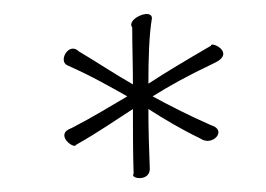

<svg xmlns="http://www.w3.org/2000/svg" viewBox="-20 -693 378 273"><path d="M76 -600C110 -585 136 -570 161 -556C137 -542 113 -527 82 -511C56 -502 86 -480 88 -487C120 -505 144 -522 169 -538C169 -507 169 -477 170 -446C164 -439 193 -434 193 -453C192 -479 191 -508 191 -538C213 -524 236 -510 265 -496C282 -484 304 -508 280 -515C246 -530 219 -544 197 -556C221 -571 248 -586 284 -603C317 -618 279 -635 280 -628C244 -607 217 -591 191 -574C191 -610 192 -643 196 -667C196 -682 159 -666 168 -654C168 -627 169 -600 169 -573C141 -589 119 -604 92 -620C78 -634 62 -606 76 -600Z"/></svg>

Font: Stalemate
Style: Regular
Weight: 400
Designer: Astigmatic (AOETI)
Foundry: Astigmatic (AOETI)
Version: Version 001.000